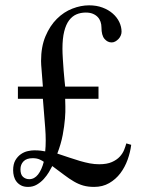

<svg xmlns="http://www.w3.org/2000/svg" viewBox="-20 -697 540 728"><path d="M146 -83.5Q141.1 -87.4 130.4 -92.3Q119.6 -97.2 104 -97.2Q80.6 -97.2 69.1 -85.2Q57.6 -73.2 57.6 -55.2Q57.6 -34.7 67.6 -26.1Q77.6 -17.6 90.8 -17.6Q110.4 -17.6 124.3 -35.4Q138.2 -53.2 146 -83.5ZM477.5 -147.9Q474.1 -120.1 463.9 -91.6Q453.6 -63 436.3 -40Q418.9 -17.1 394 -2.7Q369.1 11.7 336.9 11.7Q314 11.7 295.9 6.6Q277.8 1.5 260.3 -8.8Q242.7 -19 223.4 -33.7Q204.1 -48.3 178.2 -67.4Q173.3 -57.6 165.3 -44.2Q157.2 -30.8 146 -18.3Q134.8 -5.9 119.9 2.9Q105 11.7 86.4 11.7Q70.8 11.7 60.1 6.1Q49.3 0.5 42.5 -8.5Q35.6 -17.6 32.7 -28.8Q29.8 -40 29.8 -51.3Q29.8 -74.7 38.3 -89.4Q46.9 -104 59.3 -112.5Q71.8 -121.1 85.4 -124Q99.1 -127 109.4 -127Q125 -127 134.8 -125.7Q144.5 -124.5 151.4 -123Q155.3 -161.1 151.4 -212.2Q147.5 -263.2 142.6 -322.3H47.9V-368.7H142.6Q140.1 -405.8 137.9 -429.4Q135.7 -453.1 135.7 -465.8Q135.7 -520 152.6 -559.8Q169.4 -599.6 195.8 -625.7Q222.2 -651.9 254.4 -664.3Q286.6 -676.8 317.9 -676.8Q346.2 -676.8 368.9 -668.2Q391.6 -659.7 407.7 -645.5Q423.8 -631.3 432.4 -613.3Q440.9 -595.2 440.9 -576.7Q440.9 -569.3 437.7 -562Q434.6 -554.7 429.2 -549.1Q423.8 -543.5 417.2 -539.8Q410.6 -536.1 403.3 -536.1Q387.7 -536.1 376.2 -549.6Q364.7 -563 364.7 -593.3Q364.7 -604 361.3 -614.3Q357.9 -624.5 350.6 -632.3Q343.3 -640.1 332 -644.8Q320.8 -649.4 305.2 -649.4Q286.1 -649.4 270 -642.6Q253.9 -635.7 241.9 -619.9Q230 -604 223.4 -577.6Q216.8 -551.3 216.8 -512.2Q216.8 -496.1 218.3 -473.1Q219.7 -450.2 221.4 -428.2Q223.1 -406.2 224.9 -389.4Q226.6 -372.6 227.1 -368.7H353.5V-322.3H227.1Q227.1 -313.5 227.8 -293.9Q228.5 -274.4 226.3 -246.8Q224.1 -219.2 217.8 -185.3Q211.4 -151.4 197.3 -114.7Q221.2 -106.9 242.4 -99.6Q263.7 -92.3 283 -86.7Q302.2 -81.1 320.3 -77.6Q338.4 -74.2 356 -74.2Q385.3 -74.2 404.1 -82.5Q422.9 -90.8 434.1 -103Q445.3 -115.2 450.7 -128.9Q456.1 -142.6 459 -153.3Z"/></svg>

Font: Doulos SIL Compact
Style: Regular
Weight: 400
Designer: Walt Agee, Victor Gaultney, Peter Martin, Debbi Hosken
Foundry: SIL International
Version: Version 4.110; 2011; Maintenance release ; LnSpcTght